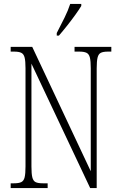

<svg xmlns="http://www.w3.org/2000/svg" viewBox="-20 -951 609 971"><path d="M34 0V-24H51Q75 -24 87.5 -30Q100 -36 104.5 -54Q109 -72 109 -109V-606Q109 -642 104.5 -660Q100 -678 87.5 -684Q75 -690 52 -690H34V-714H143L439 -85V-606Q439 -642 434.5 -660Q430 -678 417.5 -684Q405 -690 382 -690H357V-714H543V-690H526Q502 -690 490 -684Q478 -678 473.5 -660Q469 -642 469 -605V0H436L139 -629V-109Q139 -72 143.5 -54Q148 -36 160 -30Q172 -24 196 -24H221V0ZM267 -784Q289 -827 306.5 -862Q324 -897 335 -931H391V-921Q381 -904 362 -877.5Q343 -851 320.5 -822.5Q298 -794 278 -771H267Z"/></svg>

Font: Noto Serif Ethiopic ExtraCondensed ExtraLight
Style: Regular
Weight: 200
Width: 2
Designer: Monotype Design Team
Foundry: Monotype Imaging Inc.
Version: Version 2.102; ttfautohint (v1.8.4.7-5d5b)